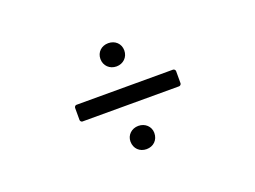

<svg xmlns="http://www.w3.org/2000/svg" viewBox="-84 -816 1167 877"><g transform="rotate(-20 500.0 -377.5)"><path d="M498 -522C531 -522 556 -546 556 -579C556 -612 531 -635 498 -635C465 -635 440 -612 440 -579C440 -546 465 -522 498 -522ZM735 -339C741 -339 746 -345 746 -350V-409C746 -414 741 -420 735 -420H265C260 -420 255 -414 255 -409V-350C255 -345 260 -339 265 -339ZM498 -120C531 -120 556 -143 556 -178C556 -209 531 -233 498 -233C465 -233 440 -209 440 -178C440 -143 465 -120 498 -120Z"/></g></svg>

Font: LINE Seed JP App_OTF Regular
Style: Regular
Weight: 400
Designer: LY Corporation & Fontrix & Fontworks
Version: Version 1.002